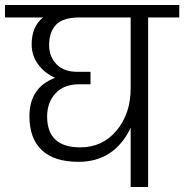

<svg xmlns="http://www.w3.org/2000/svg" viewBox="-30 -750 739 770"><path d="M393 -730H-10V-680H143Q97 -644 97 -572Q97 -528 122.5 -492.5Q148 -457 191 -438Q88 -399 88 -284Q88 -195 137.5 -148Q187 -101 285 -101Q428 -101 494 -237V0H564V-680H689V-730ZM494 -680V-396Q494 -294 437.5 -226.5Q381 -159 292 -159Q159 -159 159 -283Q159 -339 192.5 -375.5Q226 -412 288 -412H333V-462H279Q226 -462 196.5 -492.5Q167 -523 167 -569Q167 -621 194 -650Q221 -679 285 -680Z"/></svg>

Font: Glegoo
Style: Regular
Weight: 400
Version: Version 2.0.1; ttfautohint (v0.9) -r 48 -G 60